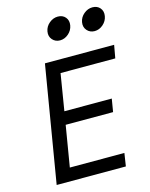

<svg xmlns="http://www.w3.org/2000/svg" viewBox="-136 -1029 873 1115"><g transform="rotate(-15 300.0 -471.5)"><path d="M63 0 180 -700H596L582 -622H253L217 -402H502L489 -324H204L163 -78H491L479 0ZM322 -943Q351 -943 367.5 -923.5Q384 -904 379 -875Q374 -846 351 -826Q328 -806 300 -806Q272 -806 254.5 -826Q237 -846 242 -875Q247 -904 270.5 -923.5Q294 -943 322 -943ZM530 -943Q559 -943 575.5 -923.5Q592 -904 587 -875Q582 -846 559 -826Q536 -806 508 -806Q480 -806 462.5 -826Q445 -846 450 -875Q455 -904 478.5 -923.5Q502 -943 530 -943Z"/></g></svg>

Font: CommitMono
Style: Italic
Weight: 400
Monospace: yes
Designer: Eigil Nikolajsen
Foundry: Eigil Nikolajsen
Version: Version 1.143